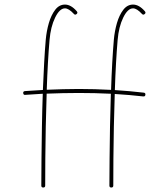

<svg xmlns="http://www.w3.org/2000/svg" viewBox="-20 -814 736 844"><path d="M326.2 -422.9Q397.5 -422.9 468.3 -418.9Q470.2 -481 473.4 -537.8Q476.6 -594.7 480.5 -640.1Q483.9 -677.7 494.1 -712.9Q504.4 -748 522 -771Q539.6 -793.9 564.9 -793.9Q591.3 -793.9 616.7 -764.6Q622.6 -757.8 616.2 -752.4Q609.4 -746.6 604 -752.9Q581.5 -777.3 564.9 -777.3Q541.5 -777.3 521.7 -736.8Q502 -696.3 497.1 -638.2Q493.2 -592.8 490 -536.1Q486.8 -479.5 484.9 -418Q548.3 -414.1 611.8 -406.7Q620.1 -405.8 619.1 -397.5Q618.2 -389.2 609.9 -390.1Q548.8 -397 484.4 -400.9Q481.9 -329.6 480.5 -256.8Q479 -184.1 478.5 -117.4Q478 -50.8 478 2Q478 10.3 469.2 10.3Q460.9 10.3 460.9 2Q460.9 -50.8 461.7 -117.7Q462.4 -184.6 463.6 -257.3Q464.8 -330.1 467.3 -401.9Q432.1 -403.8 396.7 -404.5Q361.3 -405.3 326.2 -405.3Q291 -405.3 255.6 -404.5Q220.2 -403.8 185.1 -402.3Q182.6 -331.1 181.2 -258.1Q179.7 -185.1 179.2 -118.2Q178.7 -51.3 178.7 2Q178.7 10.3 169.9 10.3Q161.6 10.3 161.6 2Q161.6 -50.8 162.4 -117.7Q163.1 -184.6 164.3 -257.3Q165.5 -330.1 168 -401.9Q128.9 -399.9 90.8 -397Q83 -396 82 -404.8Q81.1 -412.6 89.8 -413.6Q129.9 -416.5 168.5 -418.5Q170.9 -480.5 174.1 -537.4Q177.2 -594.2 181.2 -640.1Q184.6 -677.7 194.8 -712.9Q205.1 -748 222.7 -771Q240.2 -793.9 265.6 -793.9Q292 -793.9 317.4 -764.6Q323.2 -757.8 316.9 -752.4Q310.1 -746.6 304.7 -752.9Q282.2 -777.3 265.6 -777.3Q242.2 -777.3 222.4 -736.8Q202.6 -696.3 197.8 -638.2Q193.8 -593.3 190.7 -537.1Q187.5 -481 185.5 -419.4Q220.7 -420.9 255.9 -421.9Q291 -422.9 326.2 -422.9Z"/></svg>

Font: Mikhak-FD Thin
Style: Regular
Weight: 100
Designer: Amin Abedi
Version: Version 3.2